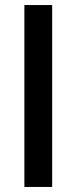

<svg xmlns="http://www.w3.org/2000/svg" viewBox="-20 -740 303 760"><path d="M76.5 0V-720H186.5V0Z"/></svg>

Font: Geologica Thin Roman
Style: Regular
Weight: 400
Version: Version 1.010;gftools[0.9.28]